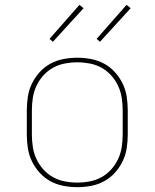

<svg xmlns="http://www.w3.org/2000/svg" viewBox="-20 -767 640 795"><path d="M300 8Q271 8 242.5 2.5Q214 -3 189 -16.5Q164 -30 144.5 -51.5Q125 -73 112.5 -98.5Q100 -124 95.5 -152.5Q91 -181 91 -210V-310Q91 -339 95.5 -367.5Q100 -396 112.5 -421.5Q125 -447 144.5 -468.5Q164 -490 189 -503.5Q214 -517 242.5 -522.5Q271 -528 300 -528Q329 -528 357.5 -522.5Q386 -517 411 -503.5Q436 -490 455.5 -468.5Q475 -447 487.5 -421.5Q500 -396 504.5 -367.5Q509 -339 509 -310V-210Q509 -181 504.5 -152.5Q500 -124 487.5 -98.5Q475 -73 455.5 -51.5Q436 -30 411 -16.5Q386 -3 357.5 2.5Q329 8 300 8ZM300 -11Q326 -11 352 -16Q378 -21 400.5 -33.5Q423 -46 440.5 -65.5Q458 -85 469 -108.5Q480 -132 484 -158Q488 -184 488 -210V-310Q488 -336 484 -362Q480 -388 469 -411.5Q458 -435 440.5 -454.5Q423 -474 400.5 -486.5Q378 -499 352 -504Q326 -509 300 -509Q274 -509 248 -504Q222 -499 199.5 -486.5Q177 -474 159.5 -454.5Q142 -435 131 -411.5Q120 -388 116 -362Q112 -336 112 -310V-210Q112 -184 116 -158Q120 -132 131 -108.5Q142 -85 159.5 -65.5Q177 -46 199.5 -33.5Q222 -21 248 -16Q274 -11 300 -11ZM394 -594 380 -606 504 -747 521 -733ZM199 -594 185 -606 309 -747 326 -733Z"/></svg>

Font: Iosevka Aile Thin
Style: Regular
Weight: 100
Designer: Belleve Invis
Foundry: Belleve Invis
Version: Version 31.1.0; ttfautohint (v1.8.4)